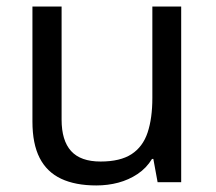

<svg xmlns="http://www.w3.org/2000/svg" viewBox="-20 -556 658 586"><path d="M533 -536V0H461L448 -71H444Q427 -43 400 -25Q373 -7 341 1.5Q309 10 274 10Q210 10 166.5 -10.5Q123 -31 101 -74Q79 -117 79 -185V-536H168V-191Q168 -127 197 -95Q226 -63 287 -63Q347 -63 381.5 -85.5Q416 -108 430.5 -151.5Q445 -195 445 -257V-536Z"/></svg>

Font: eng115
Style: Regular
Weight: 400
Designer: Monotype Design Team
Foundry: Monotype Imaging Inc.
Version: Version 2.013